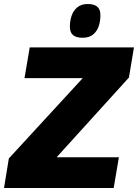

<svg xmlns="http://www.w3.org/2000/svg" viewBox="-43 -936 687 956"><path d="M-23 0 1 -147 369 -547H79L105 -700H624L599 -550L239 -153H549L523 0ZM368 -748Q337 -748 321 -761Q305 -774 305 -804Q305 -832 313.5 -857.5Q322 -883 342 -899.5Q362 -916 394 -916Q425 -916 441 -903Q457 -890 457 -860Q457 -831 448.5 -805.5Q440 -780 420.5 -764Q401 -748 368 -748Z"/></svg>

Font: Georama ExtraCondensed Thin ExtraBold
Style: Italic
Weight: 800
Italic angle: -9°
Version: Version 1.001